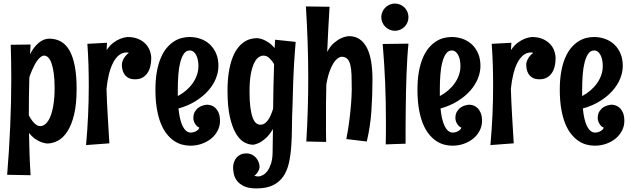

<svg xmlns="http://www.w3.org/2000/svg" viewBox="-20 -781 3527 1073"><path d="M20 195.8Q25.9 125.5 30 57.6Q34.2 -10.3 37.1 -76.9Q40 -143.6 41.5 -210Q43 -276.4 43 -344.2Q43 -434.6 40 -530.8L150.9 -532.2L147.9 -478Q168.9 -519 196.8 -542Q224.6 -564.9 254.9 -564.9Q291.5 -564.9 320.1 -549.1Q348.6 -533.2 368.2 -499Q387.7 -464.8 397.9 -411.9Q408.2 -358.9 408.2 -284.2Q408.2 -198.7 394 -140.4Q379.9 -82 356.4 -46.1Q333 -10.3 303.5 5.4Q273.9 21 243.2 21Q227.1 19.5 210 13.2Q195.3 7.8 177.5 -4.2Q159.7 -16.1 142.1 -38.1Q143.1 20 145 78.6Q147 137.2 150.9 198.2ZM141.1 -136.2Q146 -127 152.8 -116.5Q159.7 -106 167.7 -96.9Q175.8 -87.9 185.1 -82Q194.3 -76.2 205.1 -76.2Q219.7 -76.2 234.1 -88.1Q248.5 -100.1 259.8 -125.7Q271 -151.4 278.1 -192.1Q285.2 -232.9 285.2 -290Q285.2 -336.9 280.5 -370.8Q275.9 -404.8 268.1 -427Q260.3 -449.2 249.5 -459.7Q238.8 -470.2 227.1 -470.2Q217.3 -470.2 208 -463.1Q198.7 -456.1 190.2 -445.1Q181.6 -434.1 174.3 -420.2Q167 -406.2 160.9 -392.8Q154.8 -379.4 150.4 -367.7Q146 -356 144 -349.1Q142.6 -296.9 141.8 -246.6Q141.1 -196.3 141.1 -145Z M591.3 20 460.9 29.8Q468.8 -57.6 472.4 -138.9Q476.1 -220.2 476.1 -301.8Q476.1 -359.4 474.4 -417.2Q472.7 -475.1 468.3 -536.1L578.1 -542Q577.1 -531.2 576.7 -521Q576.2 -510.7 576.2 -501Q593.3 -527.3 613.5 -542.2Q633.8 -557.1 651.4 -564Q671.4 -572.3 691.9 -574.2Q727.5 -574.2 752.9 -563.2Q778.3 -552.2 794.4 -534.9Q810.5 -517.6 817.9 -496.3Q825.2 -475.1 825.2 -455.1Q825.2 -434.6 820.8 -413.6Q816.4 -392.6 805.9 -375.7Q795.4 -358.9 778.1 -348.4Q760.7 -337.9 735.4 -337.9Q710 -337.9 695.3 -347.2Q680.7 -356.4 673.1 -369.4Q665.5 -382.3 663.3 -396.2Q661.1 -410.2 661.1 -419.9Q661.1 -426.8 663.6 -435.3Q666 -443.8 670.9 -452.6Q675.8 -461.4 683.1 -470Q690.4 -478.5 700.2 -485.8Q697.3 -486.8 694.1 -487.3Q690.9 -487.8 688 -487.8Q663.6 -487.8 644.5 -472.4Q625.5 -457 611.6 -429.7Q597.7 -402.3 588.6 -365.2Q579.6 -328.1 575.2 -284.2Q577.6 -208.5 582 -134.3Q586.4 -60.1 591.3 20Z M1209.5 -105Q1209.5 -76.2 1196.3 -50.8Q1183.1 -25.4 1160.6 -6.8Q1138.2 11.7 1107.9 22.5Q1077.6 33.2 1043.5 33.2Q1020.5 33.2 997.1 26.9Q973.6 20.5 952.1 5.9Q930.7 -8.8 911.6 -32.7Q892.6 -56.6 878.7 -91.3Q864.7 -126 856.7 -172.6Q848.6 -219.2 848.6 -279.8Q848.6 -336.9 856.7 -380.9Q864.7 -424.8 878.7 -457.5Q892.6 -490.2 911.1 -512.5Q929.7 -534.7 950.9 -548.6Q972.2 -562.5 994.9 -568.4Q1017.6 -574.2 1039.6 -574.2Q1072.3 -574.2 1101.6 -563.7Q1130.9 -553.2 1152.8 -532.7Q1174.8 -512.2 1187.7 -482.2Q1200.7 -452.1 1200.7 -413.1Q1200.7 -377.9 1186.3 -342Q1171.9 -306.2 1143.6 -274.2Q1115.2 -242.2 1073.5 -216.1Q1031.7 -189.9 977.5 -174.8Q980.5 -144.5 986.1 -119.6Q991.7 -94.7 1000.2 -77.1Q1008.8 -59.6 1020.3 -49.8Q1031.7 -40 1046.9 -40Q1056.6 -40.5 1065.4 -43.5Q1073.2 -45.9 1081.3 -51.3Q1089.4 -56.6 1094.7 -66.9Q1082 -72.8 1075.2 -82Q1068.4 -91.3 1064.9 -99.6Q1061 -109.4 1060.5 -120.1Q1060.5 -143.6 1069.8 -158.2Q1079.1 -172.9 1091.8 -181.2Q1104.5 -189.5 1117.7 -192.6Q1130.9 -195.8 1138.7 -195.8Q1147 -195.8 1158.9 -192.4Q1170.9 -189 1182.1 -179.2Q1193.4 -169.4 1201.4 -151.6Q1209.5 -133.8 1209.5 -105ZM1088.9 -412.1Q1088.9 -429.7 1085.7 -445.6Q1082.5 -461.4 1076.4 -473.1Q1070.3 -484.9 1061.3 -491.9Q1052.2 -499 1040.5 -499Q1020.5 -499 1007.8 -480.7Q995.1 -462.4 987.3 -432.1Q979.5 -401.9 976.6 -362.3Q973.6 -322.8 973.6 -279.8V-244.1Q998.5 -257.3 1019.8 -275.4Q1041 -293.5 1056.4 -315.2Q1071.8 -336.9 1080.3 -361.3Q1088.9 -385.7 1088.9 -412.1Z M1632.3 -546.9Q1629.9 -518.1 1627.7 -487.5Q1625.5 -457 1623.5 -426.5Q1621.6 -396 1620.4 -366.5Q1619.1 -336.9 1618.2 -310.5Q1615.7 -248 1614.7 -188Q1611.8 -130.4 1611.6 -74Q1611.3 -17.6 1607.9 33.4Q1604.5 84.5 1595 128.2Q1585.4 171.9 1564 203.9Q1542.5 235.8 1506.1 253.9Q1469.7 272 1412.6 272Q1369.1 272 1343.5 259.5Q1317.9 247.1 1304.4 229.2Q1291 211.4 1286.9 191.4Q1282.7 171.4 1282.7 155.8Q1282.7 139.2 1287.8 124.8Q1293 110.4 1302.2 99.6Q1311.5 88.9 1325 82.5Q1338.4 76.2 1355.5 76.2Q1373.5 76.2 1387.5 83Q1401.4 89.8 1410.9 100.8Q1420.4 111.8 1425.5 125.5Q1430.7 139.2 1430.7 152.8Q1429.7 160.6 1426.8 168.9Q1423.8 175.8 1418.2 184.3Q1412.6 192.9 1401.4 201.2Q1412.6 205.1 1422.4 205.1Q1435.1 205.1 1449.2 197.5Q1463.4 189.9 1475.1 173.8Q1486.8 157.7 1494.6 133.3Q1502.4 108.9 1503.4 75.2L1505.4 -60.1Q1486.3 -27.8 1466.6 -10Q1446.8 7.8 1430.7 16.1Q1411.6 25.9 1394.5 27.8Q1369.6 27.8 1344.2 13.7Q1318.8 -0.5 1298.3 -35.2Q1277.8 -69.8 1264.6 -127.7Q1251.5 -185.5 1251.5 -272.9Q1251.5 -330.6 1258.3 -374.8Q1265.1 -418.9 1276.9 -451.7Q1288.6 -484.4 1304.4 -506.6Q1320.3 -528.8 1338.6 -542.5Q1356.9 -556.2 1377 -562Q1397 -567.9 1416.5 -567.9Q1431.6 -566.9 1447.8 -561Q1461.9 -555.7 1479.5 -544.4Q1497.1 -533.2 1514.6 -512.2L1517.6 -559.1ZM1511.7 -422.9Q1500.5 -441.9 1485.6 -456.1Q1470.7 -470.2 1452.6 -470.2Q1439 -470.2 1425 -460.7Q1411.1 -451.2 1399.9 -428Q1388.7 -404.8 1381.6 -366.2Q1374.5 -327.6 1374.5 -269Q1374.5 -214.8 1379.4 -179.2Q1384.3 -143.6 1392.6 -122.3Q1400.9 -101.1 1411.6 -92.5Q1422.4 -84 1434.6 -84Q1450.7 -84 1462.6 -93.8Q1474.6 -103.5 1482.9 -117.4Q1491.2 -131.3 1496.8 -146.5Q1502.4 -161.6 1506.3 -172.9Q1507.3 -236.8 1508.3 -298.8Q1509.3 -360.8 1511.7 -422.9Z M1821.8 -743.2Q1817.9 -679.7 1814.5 -617.2Q1811 -554.7 1808.6 -491.2Q1825.7 -523.4 1846.7 -541.3Q1867.7 -559.1 1886.2 -567.4Q1907.7 -577.1 1929.7 -579.1Q1964.8 -579.1 1989.7 -562Q2014.6 -544.9 2030.8 -513.2Q2046.9 -481.4 2054.2 -436.8Q2061.5 -392.1 2061.5 -336.9Q2061.5 -244.6 2055.4 -158.4Q2049.3 -72.3 2029.8 9.8L1915.5 -3.9Q1926.8 -62 1932.9 -112.3Q1939 -162.6 1941.9 -200.2Q1945.3 -244.1 1945.8 -280.8Q1945.8 -327.1 1944.6 -361.6Q1943.4 -396 1937.7 -418.7Q1932.1 -441.4 1920.4 -452.6Q1908.7 -463.9 1887.7 -463.9Q1871.6 -461.4 1856 -444.3Q1849.1 -437 1842.3 -425.8Q1835.4 -414.6 1828.4 -398.2Q1821.3 -381.8 1814.9 -359.9Q1808.6 -337.9 1803.7 -309.1Q1802.2 -259.3 1802 -210Q1801.8 -160.6 1801.8 -111.8Q1801.8 -81.1 1801.8 -49.8Q1801.8 -18.6 1802.7 12.2L1691.9 9.8Q1697.3 -79.6 1700 -168.9Q1702.6 -258.3 1702.6 -349.1Q1702.6 -448.7 1699.2 -547.1Q1695.8 -645.5 1689.5 -745.1Z M2262.7 -685.1Q2262.7 -669.4 2256.8 -655.5Q2251 -641.6 2240.7 -631.3Q2230.5 -621.1 2216.6 -615Q2202.6 -608.9 2187 -608.9Q2171.4 -608.9 2157.5 -615Q2143.6 -621.1 2133.3 -631.3Q2123 -641.6 2116.9 -655.5Q2110.8 -669.4 2110.8 -685.1Q2110.8 -700.7 2116.9 -714.6Q2123 -728.5 2133.3 -738.8Q2143.6 -749 2157.5 -755.1Q2171.4 -761.2 2187 -761.2Q2202.6 -761.2 2216.6 -755.1Q2230.5 -749 2240.7 -738.8Q2251 -728.5 2256.8 -714.6Q2262.7 -700.7 2262.7 -685.1ZM2262.7 -537.1Q2258.8 -498.5 2256.1 -453.9Q2253.4 -409.2 2251.7 -362.3Q2250 -315.4 2249 -268.1Q2248 -220.7 2247.6 -177.7Q2247.1 -134.8 2246.8 -97.4Q2246.6 -60.1 2246.6 -33.2V22L2135.7 25.9Q2136.7 -7.8 2136.7 -39.6Q2136.7 -71.3 2136.7 -103Q2136.7 -158.2 2135.7 -210.7Q2134.8 -263.2 2132.6 -315.9Q2130.4 -368.7 2127 -422.9Q2123.5 -477.1 2118.7 -535.2Z M2673.8 -105Q2673.8 -76.2 2660.6 -50.8Q2647.5 -25.4 2625 -6.8Q2602.5 11.7 2572.3 22.5Q2542 33.2 2507.8 33.2Q2484.9 33.2 2461.4 26.9Q2438 20.5 2416.5 5.9Q2395 -8.8 2376 -32.7Q2356.9 -56.6 2343 -91.3Q2329.1 -126 2321 -172.6Q2313 -219.2 2313 -279.8Q2313 -336.9 2321 -380.9Q2329.1 -424.8 2343 -457.5Q2356.9 -490.2 2375.5 -512.5Q2394 -534.7 2415.3 -548.6Q2436.5 -562.5 2459.2 -568.4Q2481.9 -574.2 2503.9 -574.2Q2536.6 -574.2 2565.9 -563.7Q2595.2 -553.2 2617.2 -532.7Q2639.2 -512.2 2652.1 -482.2Q2665 -452.1 2665 -413.1Q2665 -377.9 2650.6 -342Q2636.2 -306.2 2607.9 -274.2Q2579.6 -242.2 2537.8 -216.1Q2496.1 -189.9 2441.9 -174.8Q2444.8 -144.5 2450.4 -119.6Q2456.1 -94.7 2464.6 -77.1Q2473.1 -59.6 2484.6 -49.8Q2496.1 -40 2511.2 -40Q2521 -40.5 2529.8 -43.5Q2537.6 -45.9 2545.7 -51.3Q2553.7 -56.6 2559.1 -66.9Q2546.4 -72.8 2539.6 -82Q2532.7 -91.3 2529.3 -99.6Q2525.4 -109.4 2524.9 -120.1Q2524.9 -143.6 2534.2 -158.2Q2543.5 -172.9 2556.2 -181.2Q2568.8 -189.5 2582 -192.6Q2595.2 -195.8 2603 -195.8Q2611.3 -195.8 2623.3 -192.4Q2635.3 -189 2646.5 -179.2Q2657.7 -169.4 2665.8 -151.6Q2673.8 -133.8 2673.8 -105ZM2553.2 -412.1Q2553.2 -429.7 2550 -445.6Q2546.9 -461.4 2540.8 -473.1Q2534.7 -484.9 2525.6 -491.9Q2516.6 -499 2504.9 -499Q2484.9 -499 2472.2 -480.7Q2459.5 -462.4 2451.7 -432.1Q2443.8 -401.9 2440.9 -362.3Q2438 -322.8 2438 -279.8V-244.1Q2462.9 -257.3 2484.1 -275.4Q2505.4 -293.5 2520.8 -315.2Q2536.1 -336.9 2544.7 -361.3Q2553.2 -385.7 2553.2 -412.1Z M2851.1 20 2720.7 29.8Q2728.5 -57.6 2732.2 -138.9Q2735.8 -220.2 2735.8 -301.8Q2735.8 -359.4 2734.1 -417.2Q2732.4 -475.1 2728 -536.1L2837.9 -542Q2836.9 -531.2 2836.4 -521Q2835.9 -510.7 2835.9 -501Q2853 -527.3 2873.3 -542.2Q2893.6 -557.1 2911.1 -564Q2931.2 -572.3 2951.7 -574.2Q2987.3 -574.2 3012.7 -563.2Q3038.1 -552.2 3054.2 -534.9Q3070.3 -517.6 3077.6 -496.3Q3085 -475.1 3085 -455.1Q3085 -434.6 3080.6 -413.6Q3076.2 -392.6 3065.7 -375.7Q3055.2 -358.9 3037.8 -348.4Q3020.5 -337.9 2995.1 -337.9Q2969.7 -337.9 2955.1 -347.2Q2940.4 -356.4 2932.9 -369.4Q2925.3 -382.3 2923.1 -396.2Q2920.9 -410.2 2920.9 -419.9Q2920.9 -426.8 2923.3 -435.3Q2925.8 -443.8 2930.7 -452.6Q2935.5 -461.4 2942.9 -470Q2950.2 -478.5 2960 -485.8Q2957 -486.8 2953.9 -487.3Q2950.7 -487.8 2947.8 -487.8Q2923.3 -487.8 2904.3 -472.4Q2885.3 -457 2871.3 -429.7Q2857.4 -402.3 2848.4 -365.2Q2839.4 -328.1 2835 -284.2Q2837.4 -208.5 2841.8 -134.3Q2846.2 -60.1 2851.1 20Z M3469.2 -105Q3469.2 -76.2 3456.1 -50.8Q3442.9 -25.4 3420.4 -6.8Q3397.9 11.7 3367.7 22.5Q3337.4 33.2 3303.2 33.2Q3280.3 33.2 3256.8 26.9Q3233.4 20.5 3211.9 5.9Q3190.4 -8.8 3171.4 -32.7Q3152.3 -56.6 3138.4 -91.3Q3124.5 -126 3116.5 -172.6Q3108.4 -219.2 3108.4 -279.8Q3108.4 -336.9 3116.5 -380.9Q3124.5 -424.8 3138.4 -457.5Q3152.3 -490.2 3170.9 -512.5Q3189.5 -534.7 3210.7 -548.6Q3231.9 -562.5 3254.6 -568.4Q3277.3 -574.2 3299.3 -574.2Q3332 -574.2 3361.3 -563.7Q3390.6 -553.2 3412.6 -532.7Q3434.6 -512.2 3447.5 -482.2Q3460.4 -452.1 3460.4 -413.1Q3460.4 -377.9 3446 -342Q3431.6 -306.2 3403.3 -274.2Q3375 -242.2 3333.3 -216.1Q3291.5 -189.9 3237.3 -174.8Q3240.2 -144.5 3245.8 -119.6Q3251.5 -94.7 3260 -77.1Q3268.6 -59.6 3280 -49.8Q3291.5 -40 3306.6 -40Q3316.4 -40.5 3325.2 -43.5Q3333 -45.9 3341.1 -51.3Q3349.1 -56.6 3354.5 -66.9Q3341.8 -72.8 3335 -82Q3328.1 -91.3 3324.7 -99.6Q3320.8 -109.4 3320.3 -120.1Q3320.3 -143.6 3329.6 -158.2Q3338.9 -172.9 3351.6 -181.2Q3364.3 -189.5 3377.4 -192.6Q3390.6 -195.8 3398.4 -195.8Q3406.7 -195.8 3418.7 -192.4Q3430.7 -189 3441.9 -179.2Q3453.1 -169.4 3461.2 -151.6Q3469.2 -133.8 3469.2 -105ZM3348.6 -412.1Q3348.6 -429.7 3345.5 -445.6Q3342.3 -461.4 3336.2 -473.1Q3330.1 -484.9 3321 -491.9Q3312 -499 3300.3 -499Q3280.3 -499 3267.6 -480.7Q3254.9 -462.4 3247.1 -432.1Q3239.3 -401.9 3236.3 -362.3Q3233.4 -322.8 3233.4 -279.8V-244.1Q3258.3 -257.3 3279.5 -275.4Q3300.8 -293.5 3316.2 -315.2Q3331.5 -336.9 3340.1 -361.3Q3348.6 -385.7 3348.6 -412.1Z"/></svg>

Font: Rum Raisin
Style: Regular
Weight: 400
Designer: Astigmatic (AOETI)
Foundry: Astigmatic (AOETI)
Version: Version 1.000